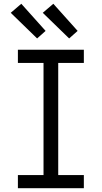

<svg xmlns="http://www.w3.org/2000/svg" viewBox="-20 -999 540 1019"><path d="M75 0V-70H211V-665H75V-735H425V-665H289V-70H425V0ZM347 -795 207 -931 263 -979 392 -835ZM177 -795 37 -931 93 -979 222 -835Z"/></svg>

Font: HulyMono
Style: Regular
Weight: 400
Monospace: yes
Designer: Belleve Invis
Foundry: Belleve Invis
Version: Version 33.2.5; ttfautohint (v1.8.4)